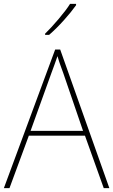

<svg xmlns="http://www.w3.org/2000/svg" viewBox="-20 -972 585 992"><path d="M409 -296H138L245 -593Q252 -613 261 -636.5Q270 -660 277 -682Q285 -654 293 -632.5Q301 -611 307 -594ZM516 0H545L291 -716H265L0 0H29L129 -271H419ZM373 -952H342Q322 -920 283 -874Q244 -828 213 -798V-792H234Q272 -825 310.5 -868Q349 -911 373 -945Z"/></svg>

Font: Noto Sans Display Thin
Style: Regular
Weight: 250
Designer: Monotype Design Team
Foundry: Monotype Imaging Inc.
Version: Version 1.900